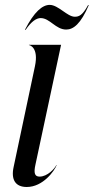

<svg xmlns="http://www.w3.org/2000/svg" viewBox="-20 -756 384 786"><path d="M123 -484.5 36 -73.5C24 -20 43.5 9.5 89.5 9.5C156.5 9.5 203 -57 212 -80H210.5C204.5 -66.5 174.5 -33 142 -33C122 -33 117.5 -47.5 125 -81.5L230 -572.5H98.5V-571.5C101 -571.5 139.5 -562.5 123 -484.5ZM82 -634H85C108.5 -668.5 129 -682 146.5 -682C184 -682 208 -635 251 -635C280.5 -635 310.5 -658 343.5 -735H340.5C317 -692 302.5 -687.5 286 -687.5C255.5 -687.5 218.5 -736 183.5 -736C154 -736 120 -708.5 82 -634Z"/></svg>

Font: Beautique Display Italic
Style: Regular
Weight: 400
Italic angle: -12°
Designer: Nhat-Quang Ngo
Version: Version 1.100;Glyphs 3.2.3 (3260)